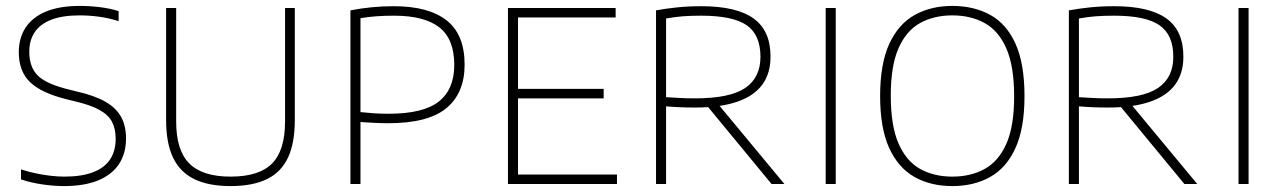

<svg xmlns="http://www.w3.org/2000/svg" viewBox="-20 -622 4336 649"><path d="M196 7Q162.5 7 124.2 1.5Q86 -4 51 -15.5V-49.5Q77 -41 102.2 -35.8Q127.5 -30.5 151.5 -27.8Q175.5 -25 197.5 -25Q256 -25 294.5 -39.8Q333 -54.5 352 -83Q371 -111.5 371 -153Q371 -187.5 358.2 -211Q345.5 -234.5 315.2 -251Q285 -267.5 233 -279.5L209 -285.5Q121.5 -306.5 82.5 -343.5Q43.5 -380.5 43.5 -445.5Q43.5 -493 66.2 -528.2Q89 -563.5 135 -582.8Q181 -602 249.5 -602Q283 -602 317.8 -597.8Q352.5 -593.5 381 -584.5V-550.5Q348 -561 315 -565.5Q282 -570 249 -570Q191.5 -570 153.8 -555.5Q116 -541 97.5 -513.5Q79 -486 79 -447Q79 -394 108.8 -365.5Q138.5 -337 216.5 -318.5L240.5 -312.5Q300 -299 336.5 -278Q373 -257 389.5 -226.5Q406 -196 406 -154Q406 -103.5 382.2 -67.5Q358.5 -31.5 311.8 -12.2Q265 7 196 7Z M759.5 7Q685 7 636.8 -16.5Q588.5 -40 565 -89.2Q541.5 -138.5 541.5 -215.5V-595H575.5V-211Q575.5 -114 619.8 -69.5Q664 -25 759.5 -25Q856 -25 899.8 -69.5Q943.5 -114 943.5 -211V-595H976.5V-215.5Q976.5 -138.5 953.5 -89.2Q930.5 -40 882.2 -16.5Q834 7 759.5 7Z M1164.5 0V-587Q1201 -594 1236.5 -597.5Q1272 -601 1311.5 -601Q1428.5 -601 1489.5 -553.2Q1550.5 -505.5 1550.5 -403.5Q1550.5 -307.5 1489 -256.5Q1427.5 -205.5 1292.5 -205.5Q1268 -205.5 1244.5 -206.8Q1221 -208 1198.5 -209.5V0ZM1293.5 -237.5Q1411 -237.5 1463.2 -278.8Q1515.5 -320 1515.5 -402.5Q1515.5 -490 1465 -529.5Q1414.5 -569 1312 -569Q1280.5 -569 1252.5 -567Q1224.5 -565 1198.5 -560.5V-243Q1221.5 -240.5 1244.5 -239Q1267.5 -237.5 1293.5 -237.5Z M1697 0V-595H2061V-563H1731V-32H2065.5V0ZM1721 -289.5V-321.5H2020.5V-289.5Z M2197.5 0V-587Q2230.5 -593 2268.2 -597Q2306 -601 2351 -601Q2469.5 -601 2527 -559.8Q2584.5 -518.5 2584.5 -431.5Q2585 -374.5 2556.8 -336Q2528.5 -297.5 2471.5 -278Q2414.5 -258.5 2329 -258.5Q2303 -258.5 2279 -259.5Q2255 -260.5 2231.5 -262.5V0ZM2588 0 2355.5 -282H2397.5L2631.5 0ZM2328.5 -289.5Q2447 -289.5 2498.8 -324.5Q2550.5 -359.5 2550.5 -430Q2550.5 -504.5 2503.8 -536.8Q2457 -569 2350 -569Q2313.5 -569 2286.5 -566.8Q2259.5 -564.5 2231.5 -559.5V-293.5Q2259 -292 2279 -290.8Q2299 -289.5 2328.5 -289.5Z M2771 0V-595H2805V0Z M3199 7Q3126 7 3071.2 -23.8Q3016.5 -54.5 2985.8 -121.5Q2955 -188.5 2955 -297Q2955 -406.5 2986 -473.8Q3017 -541 3072 -571.5Q3127 -602 3199 -602Q3272.5 -602 3327.5 -571.5Q3382.5 -541 3412.8 -473.8Q3443 -406.5 3443 -297Q3443 -188.5 3412.5 -121.5Q3382 -54.5 3327 -23.8Q3272 7 3199 7ZM3199 -25Q3261.5 -25 3308.5 -51Q3355.5 -77 3381.8 -136.2Q3408 -195.5 3408 -296Q3408 -398 3381.8 -458Q3355.5 -518 3308.5 -544Q3261.5 -570 3199 -570Q3137 -570 3090.2 -544.2Q3043.5 -518.5 3017.2 -459Q2991 -399.5 2991 -299Q2991 -197 3017.2 -137Q3043.5 -77 3090.2 -51Q3137 -25 3199 -25Z M3593 0V-587Q3626 -593 3663.8 -597Q3701.5 -601 3746.5 -601Q3865 -601 3922.5 -559.8Q3980 -518.5 3980 -431.5Q3980.5 -374.5 3952.2 -336Q3924 -297.5 3867 -278Q3810 -258.5 3724.5 -258.5Q3698.5 -258.5 3674.5 -259.5Q3650.5 -260.5 3627 -262.5V0ZM3983.5 0 3751 -282H3793L4027 0ZM3724 -289.5Q3842.5 -289.5 3894.2 -324.5Q3946 -359.5 3946 -430Q3946 -504.5 3899.2 -536.8Q3852.5 -569 3745.5 -569Q3709 -569 3682 -566.8Q3655 -564.5 3627 -559.5V-293.5Q3654.5 -292 3674.5 -290.8Q3694.5 -289.5 3724 -289.5Z M4166.5 0V-595H4200.5V0Z"/></svg>

Font: Encode Sans SC Condensed Thin Thin
Style: Regular
Weight: 250
Version: Version 3.002